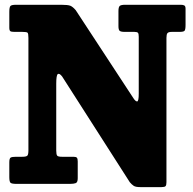

<svg xmlns="http://www.w3.org/2000/svg" viewBox="-20 -770 808 804"><path d="M73 -636.5H40Q27.5 -636.5 23.2 -639.5Q19 -642.5 19 -654.5V-720.5Q19 -740 23.8 -745Q28.5 -750 47.5 -750H236.5Q264.5 -750 274.8 -745.8Q285 -741.5 297 -727.5L538.5 -359Q547.5 -345 554.2 -345.2Q561 -345.5 561 -378V-616Q561 -628.5 557.8 -632.5Q554.5 -636.5 542.5 -636.5H502Q486.5 -636.5 481.2 -640.8Q476 -645 476 -660.5V-723.5Q476 -741 481.8 -745.5Q487.5 -750 504 -750H737Q747 -750 752 -747Q757 -744 757 -733.5V-665.5Q757 -646 752.8 -641.2Q748.5 -636.5 732 -636.5H700Q685.5 -636.5 681.2 -631.2Q677 -626 677 -611.5V-7Q677 5.5 673.2 9.5Q669.5 13.5 656.5 13.5H567.5Q548 13.5 540 8.2Q532 3 523.5 -7L240 -450Q228.5 -464.5 222 -459.8Q215.5 -455 215.5 -419.5V-139.5Q215.5 -123 219.5 -118.2Q223.5 -113.5 240 -113.5H288Q298.5 -113.5 302 -109.5Q305.5 -105.5 305.5 -94V-23.5Q305.5 -6.5 297.2 -3.2Q289 0 273.5 0H49Q29.5 0 24.2 -4.5Q19 -9 19 -28.5V-90Q19 -107 24.8 -110.2Q30.5 -113.5 47.5 -113.5H73Q90.5 -113.5 94.8 -118.5Q99 -123.5 99 -141V-611Q99 -630 95.2 -633.2Q91.5 -636.5 73 -636.5Z"/></svg>

Font: Besley* Narrow Heavy
Style: Regular
Weight: 800
Width: 4
Designer: Owen Earl
Foundry: indestructible type*
Version: Version 3.000; ttfautohint (v1.8.3)